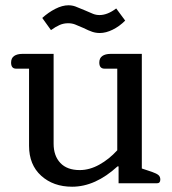

<svg xmlns="http://www.w3.org/2000/svg" viewBox="-20 -694 652 727"><path d="M296 -588Q276 -597 264 -601.5Q252 -606 238 -606Q221 -606 206 -599.5Q191 -593 173 -580L140 -626Q163 -647 189.5 -660.5Q216 -674 239 -674Q253 -674 265.5 -669.5Q278 -665 301 -655Q321 -646 332.5 -641.5Q344 -637 357 -637Q387 -637 420 -662L454 -616Q432 -594 406.5 -581.5Q381 -569 358 -569Q343 -569 329.5 -573.5Q316 -578 296 -588ZM90 -142V-434H41Q22 -434 22 -457Q22 -474 33.5 -482Q45 -490 65 -490H183V-150Q183 -104 208.5 -77Q234 -50 282 -50Q319 -50 356 -70.5Q393 -91 424 -125V-434H376Q356 -434 356 -457Q356 -474 367.5 -482Q379 -490 399 -490H517V-56L556 -43Q573 -37 580 -31Q587 -25 587 -14Q587 0 574 0H429V-64H425Q341 13 253 13Q182 13 136 -28.5Q90 -70 90 -142Z"/></svg>

Font: Maitree Medium
Style: Regular
Weight: 500
Designer: CadsonDemak Team
Foundry: CadsonDemak
Version: Version 1.000